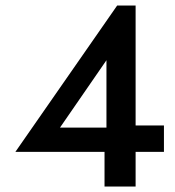

<svg xmlns="http://www.w3.org/2000/svg" viewBox="-20 -699 636 698"><path d="M36 -147H576V-243H442L426 -235H198L367 -480V-197L360 -187V-21H473V-679H406Z"/></svg>

Font: SpinnyJost
Style: Regular
Weight: 500
Version: Version 3.710